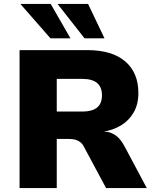

<svg xmlns="http://www.w3.org/2000/svg" viewBox="-20 -961 791 981"><path d="M80 0V-705H426Q552 -705 619.5 -647.5Q687 -590 687 -486Q687 -428 663 -386.5Q639 -345 598.5 -320.5Q558 -296 507 -288L509 -289L530 -287Q555 -282 576.5 -265Q598 -248 617 -212L730 0H522L410 -209Q402 -225 391 -234Q380 -243 366 -247Q352 -251 334 -251H270V0ZM270 -391H400Q451 -391 476 -411.5Q501 -432 501 -474Q501 -516 476 -537Q451 -558 400 -558H270ZM412 -765 274 -941H430L514 -765ZM238 -765 84 -941H239L340 -765Z"/></svg>

Font: Nunito Sans 8pt Black
Style: Regular
Weight: 900
Version: Version 3.101;gftools[0.9.27]